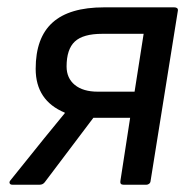

<svg xmlns="http://www.w3.org/2000/svg" viewBox="-20 -508 537 528"><path d="M14.2 0Q8.3 0 6.6 -3.9Q4.9 -7.8 8.8 -12.2L101.1 -127L158.2 -196.8V-198.2Q78.1 -231.4 78.1 -318.8Q78.1 -404.3 124.5 -446Q170.9 -487.8 266.1 -487.8H459Q464.4 -487.8 467 -485.6Q469.7 -483.4 469.2 -479L394 -9.8Q393.6 -5.4 390.1 -2.7Q386.7 0 382.8 0H319.8Q309.6 0 311 -9.8L337.9 -184.1H236.8L103 -6.8Q97.7 0 88.9 0ZM249 -255.9H350.1L375 -415H261.2Q208.5 -415 185.8 -393.8Q163.1 -372.6 163.1 -325.2Q163.1 -293 185.8 -274.4Q208.5 -255.9 249 -255.9Z"/></svg>

Font: Sofia Sans
Style: Italic
Weight: 400
Italic angle: -9°
Designer: Botio Nikoltchev, Ani Petrova
Foundry: lettersoup
Version: Version 4.100